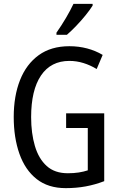

<svg xmlns="http://www.w3.org/2000/svg" viewBox="-20 -963 616 993"><path d="M322 -377H519V-26Q472 -8 423.5 1Q375 10 320 10Q229 10 169.5 -37Q110 -84 80.5 -167.5Q51 -251 51 -358Q51 -466 83.5 -548.5Q116 -631 180 -677.5Q244 -724 339 -724Q387 -724 430.5 -712.5Q474 -701 511 -679L480 -606Q447 -626 411.5 -637Q376 -648 339 -648Q243 -648 192 -572.5Q141 -497 141 -357Q141 -274 160.5 -208Q180 -142 221.5 -104.5Q263 -67 331 -67Q362 -67 387.5 -71Q413 -75 434 -82V-301H322ZM459 -943V-934Q446 -913 423 -884.5Q400 -856 373.5 -828.5Q347 -801 326 -783H272V-794Q298 -831 321 -870Q344 -909 360 -943Z"/></svg>

Font: Avrile Sans Condensed
Style: Regular
Weight: 400
Width: 3
Designer: Monotype Design Team
Foundry: Monotype Imaging Inc.
Version: Version 2.001;September 10, 2019;FontCreator 11.5.0.2425 64-